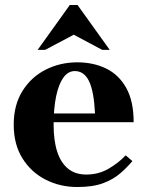

<svg xmlns="http://www.w3.org/2000/svg" viewBox="-20 -740 584 770"><path d="M326 -40Q376 -40 416.5 -64Q457 -88 484 -117L511 -94Q490 -69 462.5 -45Q435 -21 394 -5.5Q353 10 290 10Q221 10 163 -19.5Q105 -49 70 -105Q35 -161 35 -240Q35 -319 70 -375Q105 -431 163 -460.5Q221 -490 290 -490Q355 -490 406 -465Q457 -440 486.5 -387Q516 -334 516 -250H160V-285H361Q357 -372 337.5 -413.5Q318 -455 280 -455Q253 -455 234 -428.5Q215 -402 205 -353.5Q195 -305 195 -240Q195 -176 209.5 -131.5Q224 -87 253 -63.5Q282 -40 326 -40ZM131 -540 260 -720H291L420 -540H390L236 -622H316L161 -540Z"/></svg>

Font: Brygada 1918
Style: Regular
Weight: 400
Designer: Mateusz Machalski | Borys Kosmynka | Przemek Hoffer
Foundry: NIEPODLEGLA 2018
Version: Version 3.006